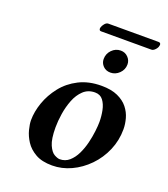

<svg xmlns="http://www.w3.org/2000/svg" viewBox="-138 -841 829 949"><g transform="rotate(20 276.5 -367.0)"><path d="M72 -165Q72 -210 89 -258.5Q106 -307 139.5 -349.5Q173 -392 224 -418Q275 -444 342 -444Q394 -444 428 -428.5Q462 -413 481.5 -388.5Q501 -364 509 -335Q517 -306 517 -279Q517 -220 494.5 -167.5Q472 -115 433 -75Q394 -35 345.5 -12.5Q297 10 246 10Q192 10 158 -9.5Q124 -29 105.5 -57.5Q87 -86 79.5 -115.5Q72 -145 72 -165ZM198 -173Q198 -112 211.5 -81.5Q225 -51 242.5 -41.5Q260 -32 271 -32Q300 -32 321 -50.5Q342 -69 356 -98Q370 -127 378 -160Q386 -193 389.5 -223Q393 -253 393 -272Q393 -303 387 -332.5Q381 -362 366 -382Q351 -402 323 -402Q287 -402 262.5 -379Q238 -356 224 -320Q210 -284 204 -245Q198 -206 198 -173ZM306 -572Q306 -600 325.5 -620Q345 -640 372 -640Q395 -640 410.5 -624Q426 -608 426 -587Q426 -559 406 -539.5Q386 -520 360 -520Q336 -520 321 -535.5Q306 -551 306 -572ZM512 -696H247Q237 -696 237 -708Q237 -711 238 -713Q240 -722 249 -733Q258 -744 268 -744H532Q544 -744 544 -732Q544 -730 543 -728Q542 -718 532 -707Q522 -696 512 -696Z"/></g></svg>

Font: Libertinus Serif Semibold Italic
Style: Regular
Weight: 600
Italic angle: -11.5°
Designer: Philipp H. Poll, Khaled Hosny
Foundry: Caleb Maclennan
Version: Version 7.051;RELEASE